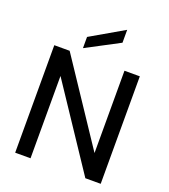

<svg xmlns="http://www.w3.org/2000/svg" viewBox="-165 -1058 1032 1175"><g transform="rotate(20 350.5 -470.5)"><path d="M72 0V-700H172L529 -164V-700H629V0H529L172 -536V0ZM243 -743V-816L459 -941V-857Z"/></g></svg>

Font: DM Sans 24pt Medium
Style: Regular
Weight: 500
Designer: Colophon Foundry, Jonny Pinhorn
Foundry: Colophon Foundry
Version: Version 4.004;gftools[0.9.30]